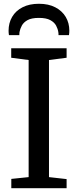

<svg xmlns="http://www.w3.org/2000/svg" viewBox="-20 -999 413 1019"><path d="M132 -59V-680.5L39.5 -692.5V-743H333.5V-692.5L240 -680.5V-59L333.5 -48.5V0H40V-49.5ZM186.5 -979Q237.5 -979 273.5 -960.2Q309.5 -941.5 328.8 -909.2Q348 -877 348 -836Q348 -830.5 347.5 -824.5Q347 -818.5 346 -812.5H290.5Q290.5 -815.5 290.5 -819.8Q290.5 -824 289.5 -828.5Q287 -845.5 277.8 -863Q268.5 -880.5 247 -892.2Q225.5 -904 186.5 -904Q147.5 -904 126.2 -892.2Q105 -880.5 95.8 -863Q86.5 -845.5 83.5 -828.5Q83 -824 82.8 -819.8Q82.5 -815.5 82.5 -812.5H27.5Q26.5 -818.5 26 -824.5Q25.5 -830.5 25.5 -836Q25.5 -877 44.5 -909.5Q63.5 -942 99.8 -960.5Q136 -979 186.5 -979Z"/></svg>

Font: Merriweather Light 18pt
Style: Regular
Weight: 400
Version: Version 2.100